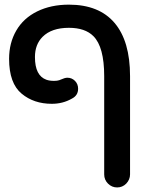

<svg xmlns="http://www.w3.org/2000/svg" viewBox="-20 -614 635 834"><path d="M432.6 143.6V-283.2Q432.6 -410.2 385.7 -457Q349.6 -493.2 279.3 -493.2Q204.1 -493.2 165 -454.1Q131.8 -420.9 131.8 -366.2Q131.8 -285.2 181.6 -267.6Q195.3 -262.7 214.8 -262.7Q228.5 -262.7 237.3 -265.6L242.2 -267.6Q261.7 -276.4 272.5 -276.4Q292 -276.4 305.7 -262.7Q319.3 -249 319.3 -228.5Q319.3 -199.2 292 -185.5Q252.9 -163.1 205.1 -163.1Q127 -163.1 74.2 -207Q19.5 -252 19.5 -358.4Q19.5 -427.7 50.8 -481.4Q82 -535.2 141.6 -564.5Q201.2 -593.8 279.3 -593.8Q410.2 -593.8 477.5 -514.6Q544.9 -435.5 544.9 -283.2V143.6Q544.9 166 528.3 183.6Q511.7 200.2 488.8 200.2Q465.8 200.2 449.2 183.6Q432.6 167 432.6 143.6Z"/></svg>

Font: FakePearl
Style: SemiBold
Weight: 400
Version: Version 1.2